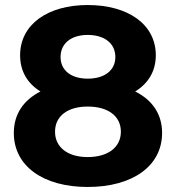

<svg xmlns="http://www.w3.org/2000/svg" viewBox="-20 -732 700 764"><path d="M518 -368C570 -400 600 -449 600 -512C600 -635 490 -712 329 -712C170 -712 60 -635 60 -512C60 -449 89 -400 141 -368C74 -334 35 -278 35 -203C35 -71 152 12 329 12C507 12 625 -71 625 -203C625 -278 586 -334 518 -368ZM329 -593C395 -593 439 -560 439 -505C439 -452 396 -419 329 -419C263 -419 221 -452 221 -505C221 -560 264 -593 329 -593ZM329 -107C249 -107 199 -146 199 -208C199 -270 249 -308 329 -308C410 -308 461 -270 461 -208C461 -146 410 -107 329 -107Z"/></svg>

Font: Montserrat Lite
Style: Bold
Weight: 700
Designer: Julieta Ulanovsky
Foundry: Julieta Ulanovsky
Version: Version 7.200;PS 007.200;hotconv 1.0.88;makeotf.lib2.5.64775